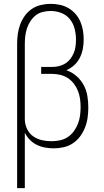

<svg xmlns="http://www.w3.org/2000/svg" viewBox="-20 -763 540 998"><path d="M69 215V-535Q69 -561 72.5 -586.5Q76 -612 85 -636Q94 -660 109 -681Q124 -702 145.5 -716.5Q167 -731 192.5 -737Q218 -743 243 -743Q267 -743 291 -738Q315 -733 335.5 -721Q356 -709 372 -691Q388 -673 397.5 -651Q407 -629 411 -605.5Q415 -582 415 -558Q415 -533 410.5 -509Q406 -485 395 -463Q384 -441 366 -424.5Q348 -408 325 -398Q354 -388 377 -368Q400 -348 414.5 -321.5Q429 -295 434 -265Q439 -235 439 -205Q439 -179 435.5 -152.5Q432 -126 422.5 -101.5Q413 -77 397.5 -55.5Q382 -34 360 -19Q338 -4 312 2Q286 8 260 8Q237 8 214.5 4Q192 0 171.5 -10Q151 -20 135 -36.5Q119 -53 109 -73V215ZM247 -29Q269 -29 291 -33.5Q313 -38 331.5 -50Q350 -62 363.5 -80.5Q377 -99 385 -119.5Q393 -140 396 -162Q399 -184 399 -207Q399 -228 396 -249.5Q393 -271 385 -291Q377 -311 363.5 -328.5Q350 -346 332 -357.5Q314 -369 293 -374Q272 -379 250 -379H194V-415H250Q268 -415 285.5 -419Q303 -423 318.5 -432.5Q334 -442 345 -456Q356 -470 363 -486.5Q370 -503 372.5 -521Q375 -539 375 -557Q375 -585 368 -613Q361 -641 343.5 -663Q326 -685 299 -695.5Q272 -706 243 -706Q223 -706 202.5 -701Q182 -696 166 -683.5Q150 -671 138.5 -653.5Q127 -636 120.5 -616.5Q114 -597 111.5 -576.5Q109 -556 109 -535V-140Q110 -115 121 -92Q132 -69 152.5 -54.5Q173 -40 197.5 -34.5Q222 -29 247 -29Z"/></svg>

Font: Iosevka Curly Extralight
Style: Regular
Weight: 200
Monospace: yes
Designer: Belleve Invis
Foundry: Belleve Invis
Version: Version 22.1.2; ttfautohint (v1.8.4)